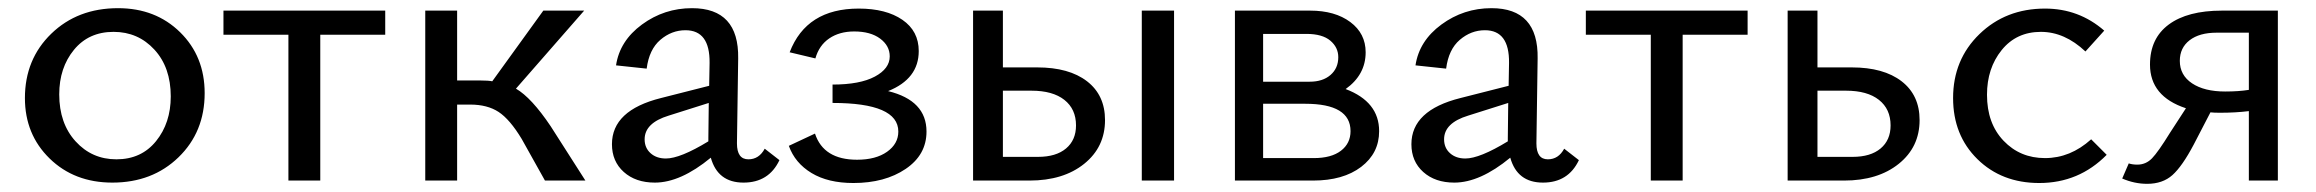

<svg xmlns="http://www.w3.org/2000/svg" viewBox="-20 -442 5670 470"><path d="M255 5Q162 5 101.5 -54Q41 -113 41 -202Q41 -297 105.5 -359.5Q170 -422 269 -422Q361 -422 421 -363Q481 -304 481 -214Q481 -119 417 -57Q353 5 255 5ZM265 -52Q326 -52 362 -96.5Q398 -141 398 -206Q398 -277 358 -320.5Q318 -364 258 -364Q197 -364 161 -320Q125 -276 125 -211Q125 -140 165 -96Q205 -52 265 -52Z M923 -416V-357H764V0H686V-357H527V-416Z M1328 -133 1413 0H1314L1257 -102Q1228 -150 1200.5 -168Q1173 -186 1131 -186H1099V0H1021V-416H1099V-245H1156Q1176 -245 1185 -243L1310 -416H1410L1243 -225Q1281 -203 1328 -133Z M1852 -78 1888 -50Q1862 5 1800 5Q1737 5 1720 -56Q1646 5 1583 5Q1536 5 1507 -21Q1478 -47 1478 -89Q1478 -172 1598 -202L1716 -232L1717 -288Q1718 -368 1658 -368Q1624 -368 1596.5 -344.5Q1569 -321 1563 -274L1488 -282Q1497 -342 1551.5 -382Q1606 -422 1674 -422Q1789 -422 1787 -299L1784 -91Q1784 -52 1812 -52Q1838 -52 1852 -78ZM1610 -54Q1645 -54 1714 -96V-104L1715 -190L1617 -159Q1558 -141 1558 -101Q1558 -80 1572.5 -67Q1587 -54 1610 -54Z M2154 -219Q2248 -196 2248 -120Q2248 -63 2197 -28.5Q2146 6 2069 6Q2007 6 1966.5 -18.5Q1926 -43 1911 -85L1975 -115Q1996 -51 2078 -51Q2124 -51 2151.5 -70.5Q2179 -90 2179 -120Q2179 -190 2018 -190V-235Q2085 -235 2121.5 -254.5Q2158 -274 2158 -304Q2158 -330 2134.5 -347.5Q2111 -365 2071 -365Q2035 -365 2010 -348Q1985 -331 1976 -299L1913 -314Q1954 -421 2082 -421Q2149 -421 2189 -393.5Q2229 -366 2229 -317Q2229 -249 2154 -219Z M2519 -277Q2597 -277 2641 -243Q2685 -209 2685 -148Q2685 -82 2634 -41Q2583 0 2500 0H2362V-416H2435V-277ZM2775 -416H2854V0H2775ZM2521 -58Q2565 -58 2589.5 -78.5Q2614 -99 2614 -135Q2614 -175 2585.5 -197.5Q2557 -220 2505 -220H2435V-58Z M3274 -224Q3356 -193 3356 -121Q3356 -67 3312 -33.5Q3268 0 3194 0H3003V-416H3187Q3248 -416 3285.5 -388Q3323 -360 3323 -314Q3323 -259 3274 -224ZM3178 -359H3072V-242H3186Q3218 -242 3237 -258.5Q3256 -275 3256 -302Q3256 -326 3236.5 -342.5Q3217 -359 3178 -359ZM3196 -55Q3239 -55 3262.5 -73Q3286 -91 3286 -121Q3286 -188 3175 -188H3072V-55Z M3809 -78 3845 -50Q3819 5 3757 5Q3694 5 3677 -56Q3603 5 3540 5Q3493 5 3464 -21Q3435 -47 3435 -89Q3435 -172 3555 -202L3673 -232L3674 -288Q3675 -368 3615 -368Q3581 -368 3553.5 -344.5Q3526 -321 3520 -274L3445 -282Q3454 -342 3508.5 -382Q3563 -422 3631 -422Q3746 -422 3744 -299L3741 -91Q3741 -52 3769 -52Q3795 -52 3809 -78ZM3567 -54Q3602 -54 3671 -96V-104L3672 -190L3574 -159Q3515 -141 3515 -101Q3515 -80 3529.5 -67Q3544 -54 3567 -54Z M4258 -416V-357H4099V0H4021V-357H3862V-416Z M4513 -277Q4591 -277 4635 -243Q4679 -209 4679 -148Q4679 -82 4628 -41Q4577 0 4494 0H4356V-416H4429V-277ZM4515 -58Q4559 -58 4583.5 -78.5Q4608 -99 4608 -135Q4608 -175 4579.5 -197.5Q4551 -220 4499 -220H4429V-58Z M4972 6Q4880 6 4820.5 -52.5Q4761 -111 4761 -202Q4761 -296 4825.5 -358.5Q4890 -421 4986 -421Q5069 -421 5131 -367L5085 -316Q5034 -364 4976 -364Q4916 -364 4880 -319.5Q4844 -275 4844 -210Q4844 -140 4884.5 -97.5Q4925 -55 4986 -55Q5048 -55 5099 -101L5137 -63Q5069 6 4972 6Z M5419 -416H5556V0H5485V-170Q5453 -166 5414 -166Q5399 -166 5391 -167L5350 -88Q5322 -35 5298 -13.5Q5274 8 5236 8Q5205 8 5175 -5L5191 -42Q5200 -39 5212 -39Q5233 -39 5248 -54.5Q5263 -70 5292 -117L5331 -177Q5243 -206 5243 -284Q5243 -348 5289 -382Q5335 -416 5419 -416ZM5427 -218Q5460 -218 5485 -222V-362H5406Q5364 -362 5340 -343.5Q5316 -325 5316 -293Q5316 -258 5346 -238Q5376 -218 5427 -218Z"/></svg>

Font: EauTest Medium
Style: Regular
Weight: 500
Designer: Christian Thalmann (Catharsis Fonts)
Version: Version 0.001;PS 000.001;hotconv 1.0.88;makeotf.lib2.5.64775